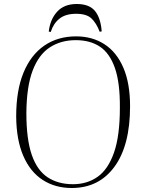

<svg xmlns="http://www.w3.org/2000/svg" viewBox="-20 -927 715 961"><path d="M61 -344Q61 -474 97.5 -563Q134 -652 201.5 -698.5Q269 -745 361 -745Q442 -745 503 -705.5Q564 -666 597.5 -588Q631 -510 631 -395Q631 -199 553 -92.5Q475 14 339 14Q256 14 193.5 -26.5Q131 -67 96.5 -147Q62 -227 61 -344ZM112 -361Q112 -230 139 -152Q166 -74 218.5 -39.5Q271 -5 345 -5Q416 -5 468.5 -42Q521 -79 550.5 -163Q580 -247 580 -388Q581 -513 555 -587Q529 -661 480 -693.5Q431 -726 359 -726Q285 -726 229.5 -690Q174 -654 143.5 -574Q113 -494 112 -361ZM479 -768Q462 -812 437.5 -835Q413 -858 361 -858Q308 -858 277.5 -833.5Q247 -809 234 -767L224 -769Q231 -830 266 -868.5Q301 -907 364 -907Q427 -907 455.5 -872Q484 -837 489 -770Z"/></svg>

Font: Display Extralight
Style: Italic
Weight: 200
Italic angle: -2°
Designer: Latin by Veronika Burian and Jose Scaglione. Greek by Irene Vlachou. Cyrillic by Vera Evstafieva
Foundry: TypeTogether
Version: Version 3.002